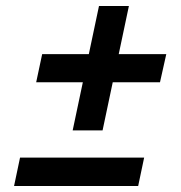

<svg xmlns="http://www.w3.org/2000/svg" viewBox="-20 -620 604 642"><path d="M223 -184 257 -345H101L121 -439H277L311 -600H411L377 -439H536L515 -345H357L323 -184ZM27 2 47 -93H462L442 2Z"/></svg>

Font: Saira SemiExpanded SemiBold
Style: Italic
Weight: 600
Width: 6
Italic angle: -12°
Designer: Hector Gatti with collaboration of the Omnibus-Type team
Foundry: Omnibus-Type
Version: Version 1.101